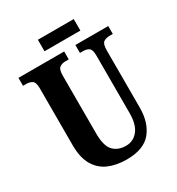

<svg xmlns="http://www.w3.org/2000/svg" viewBox="-200 -976 1028 1113"><g transform="rotate(-30 314.0 -419.5)"><path d="M322 10Q254 10 202 -12.5Q150 -35 120.5 -85.5Q91 -136 91 -218V-600Q91 -640 75 -650.5Q59 -661 36 -661H14V-714H320V-661H298Q275 -661 259 -650Q243 -639 243 -596V-210Q243 -126 274 -93.5Q305 -61 359 -61Q407 -61 438.5 -99.5Q470 -138 470 -215V-600Q470 -640 455 -650.5Q440 -661 416 -661H395V-714H615V-661H593Q569 -661 553 -650Q537 -639 537 -596V-213Q537 -112 486.5 -51Q436 10 322 10ZM222 -772V-849H462V-772Z"/></g></svg>

Font: Noto Serif Tamil ExtraCondensed ExtraBold
Style: Italic
Weight: 800
Width: 2
Italic angle: -12°
Designer: Indian Type Foundry, Tom Grace, and the Monotype Design Team
Foundry: Monotype Imaging Inc.
Version: Version 2.003; ttfautohint (v1.8.4.7-5d5b)